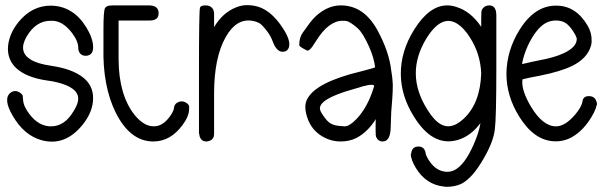

<svg xmlns="http://www.w3.org/2000/svg" viewBox="-20 -558 2362 744"><path d="M21.5 -199.2Q29.3 -205.1 39.1 -205.1Q48.8 -205.1 58.6 -198.2Q69.3 -190.4 68.4 -182.6L69.3 -172.9Q70.3 -146.5 93.8 -116.2Q129.9 -68.4 177.7 -68.4Q229.5 -68.4 263.7 -125Q277.3 -146.5 281.2 -162.1Q293.9 -210.9 217.8 -234.4Q192.4 -242.2 162.1 -246.1Q82 -257.8 43 -293.9Q10.7 -324.2 10.7 -369.1Q11.7 -422.9 51.8 -472.7Q104.5 -537.1 178.7 -536.1Q263.7 -534.2 314.5 -452.1Q339.8 -410.2 340.8 -377.9Q341.8 -349.6 323.2 -343.8Q318.4 -341.8 312.5 -341.8Q292 -341.8 285.2 -360.4Q283.2 -366.2 283.2 -373Q283.2 -398.4 258.8 -430.7Q220.7 -480.5 175.8 -477.5Q175.8 -477.5 175.8 -477.5Q119.1 -477.5 83 -416Q48.8 -356.4 100.6 -326.2Q126 -310.5 180.7 -302.7Q259.8 -291 301.8 -257.8Q340.8 -227.5 340.8 -177.7Q340.8 -125 299.8 -74.2Q231.4 9.8 141.6 -14.6Q73.2 -33.2 29.3 -109.4Q-9.8 -175.8 21.5 -199.2Z M675.8 -164.1Q690.4 -168 704.1 -158.2Q712.9 -151.4 712.9 -144.5V-136.7Q712.9 -107.4 686.5 -72.3Q639.6 -9.8 574.2 -9.8Q485.4 -9.8 429.7 -119.1Q377 -223.6 380.9 -377V-443.4Q380.9 -513.7 386.7 -526.4Q389.6 -531.2 395.5 -534.2Q403.3 -537.1 416 -537.1H556.6Q594.7 -537.1 594.7 -506.8Q594.7 -478.5 560.5 -478.5H439.5V-328.1Q440.4 -190.4 501 -113.3Q542 -62.5 585.9 -69.3Q619.1 -74.2 646.5 -119.1Q653.3 -130.9 654.3 -140.6Q656.2 -158.2 675.8 -164.1Z M752.9 -32.2Q752 -38.1 752.9 -39.1H752H751V-47.9V-53.7V-283.2Q751 -512.7 754.9 -528.3Q757.8 -537.1 776.4 -537.1Q793.9 -537.1 802.7 -526.4Q809.6 -517.6 809.6 -503.9V-453.1Q842.8 -508.8 894.5 -529.3Q916 -538.1 936.5 -538.1Q951.2 -538.1 962.9 -536.1Q1026.4 -526.4 1077.1 -447.3Q1107.4 -400.4 1099.6 -375Q1093.8 -357.4 1075.2 -357.4Q1051.8 -357.4 1037.1 -396.5Q1029.3 -418.9 1011.7 -441.4Q998 -459 987.3 -466.8Q974.6 -474.6 957 -477.5Q895.5 -487.3 854.5 -414.1Q809.6 -335 809.6 -195.3V-48.8V-40V-39.1Q809.6 -19.5 793 -12.7Q786.1 -9.8 779.3 -9.8Q758.8 -9.8 752.9 -32.2Z M1219.7 -138.7V-136.7Q1219.7 -127.9 1234.4 -107.4Q1248 -87.9 1258.8 -81.1Q1274.4 -70.3 1305.7 -69.3L1315.4 -68.4Q1334 -68.4 1361.3 -96.7Q1398.4 -135.7 1420.9 -197.3Q1428.7 -219.7 1429.7 -223.6Q1429.7 -224.6 1429.7 -224.6Q1429.7 -229.5 1419.9 -229.5Q1408.2 -229.5 1382.8 -222.7Q1372.1 -218.8 1360.4 -215.8Q1268.6 -190.4 1237.3 -166Q1219.7 -152.3 1219.7 -138.7ZM1435.5 -73.2Q1435.5 -93.8 1436.5 -96.7Q1405.3 -46.9 1361.3 -23.4Q1334 -9.8 1299.8 -9.8Q1261.7 -9.8 1227.5 -30.3Q1190.4 -52.7 1173.8 -93.8Q1163.1 -122.1 1163.1 -142.6Q1163.1 -152.3 1165 -160.2Q1183.6 -226.6 1336.9 -270.5Q1341.8 -271.5 1385.7 -283.2Q1433.6 -295.9 1433.6 -296.9Q1429.7 -333 1410.2 -377Q1386.7 -429.7 1366.2 -448.2Q1346.7 -465.8 1329.1 -474.6Q1325.2 -476.6 1315.4 -477.5Q1311.5 -477.5 1307.6 -477.5Q1253.9 -477.5 1206.1 -401.4Q1188.5 -373 1181.6 -367.2Q1173.8 -360.4 1169.9 -362.3Q1139.6 -377 1139.6 -382.8Q1139.6 -413.1 1153.3 -431.6Q1171.9 -458 1181.6 -470.7Q1201.2 -496.1 1225.6 -512.7Q1261.7 -537.1 1300.8 -537.1Q1390.6 -537.1 1443.4 -439.5Q1488.3 -356.4 1496.1 -284.2Q1501 -256.8 1502 -232.4Q1502 -227.5 1502 -220.7Q1502 -203.1 1500 -174.8Q1500 -174.8 1496.1 -125L1495.1 -98.6Q1494.1 -72.3 1494.1 -66.4Q1493.2 -9.8 1462.9 -9.8Q1445.3 -9.8 1437.5 -27.3Q1435.5 -31.2 1435.5 -53.7Q1435.5 -60.5 1435.5 -73.2Z M1844.7 -454.1V-483.4Q1844.7 -512.7 1846.7 -518.6Q1847.7 -521.5 1850.6 -525.4Q1860.4 -537.1 1876 -537.1Q1903.3 -537.1 1903.3 -498V-298.8Q1903.3 -99.6 1897.5 -56.6Q1891.6 -7.8 1854.5 55.7Q1810.5 132.8 1767.6 154.3Q1743.2 166 1708 166L1701.2 165Q1630.9 158.2 1590.8 91.8Q1573.2 62.5 1571.3 39.1Q1572.3 43.9 1573.2 37.1Q1576.2 9.8 1601.6 9.8Q1623 9.8 1628.9 32.2Q1628.9 34.2 1628.9 35.2Q1631.8 48.8 1645.5 68.4Q1669.9 103.5 1706.1 107.4Q1723.6 109.4 1740.2 101.6Q1780.3 82 1815.4 2Q1835.9 -43.9 1841.8 -81.1Q1835 -73.2 1834 -71.3Q1797.9 -27.3 1750 -14.6Q1656.2 9.8 1585 -104.5Q1534.2 -184.6 1533.2 -269.5Q1532.2 -359.4 1585 -443.4Q1643.6 -537.1 1712.9 -537.1Q1730.5 -537.1 1748 -531.2Q1803.7 -514.6 1844.7 -454.1ZM1777.3 -444.3Q1703.1 -524.4 1631.8 -408.2Q1548.8 -271.5 1635.7 -133.8Q1662.1 -90.8 1688.5 -76.2Q1729.5 -53.7 1776.4 -97.7Q1840.8 -157.2 1844.7 -273.4Q1841.8 -347.7 1802.7 -410.2Q1791 -429.7 1777.3 -444.3Z M2237.3 -166Q2240.2 -185.5 2261.7 -185.5Q2283.2 -185.5 2290 -168Q2293 -162.1 2293 -156.2Q2293 -153.3 2293 -150.4Q2293 -150.4 2292 -150.4Q2287.1 -125 2259.8 -85.9Q2240.2 -58.6 2218.8 -42Q2175.8 -6.8 2124 -10.7Q2047.9 -15.6 1991.2 -107.4Q1942.4 -186.5 1942.4 -272.5Q1943.4 -362.3 1993.2 -442.4Q2052.7 -538.1 2137.7 -536.1Q2211.9 -535.2 2256.8 -459Q2273.4 -430.7 2272.5 -400.4Q2272.5 -397.5 2272.5 -396.5Q2272.5 -388.7 2269.5 -378.9Q2254.9 -331.1 2197.3 -302.7Q2151.4 -280.3 2071.3 -264.6Q2055.7 -261.7 2031.2 -256.8Q2006.8 -251 2005.9 -251Q2003.9 -251 2003.9 -241.2Q2002.9 -203.1 2037.1 -145.5Q2083 -68.4 2134.8 -68.4Q2169.9 -68.4 2209 -114.3Q2234.4 -144.5 2237.3 -166ZM2002.9 -309.6Q2043.9 -319.3 2069.3 -324.2Q2128.9 -335 2166 -352.5Q2214.8 -376 2214.8 -406.2Q2214.8 -406.2 2214.8 -412.1Q2214.8 -408.2 2213.9 -412.1Q2210.9 -421.9 2201.2 -436.5Q2186.5 -459 2171.9 -468.8Q2155.3 -479.5 2129.9 -478.5Q2110.4 -477.5 2092.8 -467.8Q2055.7 -445.3 2025.4 -380.9Q2007.8 -341.8 2002.9 -309.6Z"/></svg>

Font: otype
Style: Regular
Weight: 400
Designer: ironsmith
Version: 4